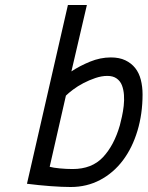

<svg xmlns="http://www.w3.org/2000/svg" viewBox="-20 -737 591 769"><path d="M252 -717H328L266 -451Q299 -473 340.5 -490Q382 -507 424 -507Q458 -507 482 -495.5Q506 -484 521.5 -464.5Q537 -445 544 -417.5Q551 -390 551 -359Q551 -281 530.5 -213Q510 -145 472.5 -95Q435 -45 381.5 -16.5Q328 12 263 12Q229 12 182 8.5Q135 5 88 -1ZM410 -433Q387 -433 362 -424.5Q337 -416 314 -404Q291 -392 272.5 -378Q254 -364 244 -354L179 -69Q193 -65 219.5 -62.5Q246 -60 271 -60Q348 -60 392.5 -107.5Q437 -155 460 -235Q464 -250 468.5 -270.5Q473 -291 475.5 -313Q478 -335 476.5 -356.5Q475 -378 468.5 -395Q462 -412 447.5 -422.5Q433 -433 410 -433Z"/></svg>

Font: Panefresco 400wt
Style: Italic
Weight: 400
Foundry: Campivisivi & Chank Co
Version: Version 1.001